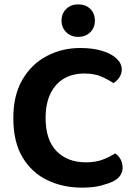

<svg xmlns="http://www.w3.org/2000/svg" viewBox="-20 -844 617 880"><path d="M538 -526Q538 -505 526.5 -488.5Q515 -472 500 -463Q475 -480 443.5 -493.5Q412 -507 367 -507Q312 -507 272.5 -483.5Q233 -460 211 -414.5Q189 -369 189 -303Q189 -203 239 -151.5Q289 -100 374 -100Q419 -100 451 -112.5Q483 -125 508 -141Q523 -131 532.5 -114Q542 -97 542 -75Q542 -57 532 -41Q522 -25 499 -13Q479 -3 443.5 6.5Q408 16 356 16Q268 16 196.5 -18.5Q125 -53 83 -123.5Q41 -194 41 -303Q41 -407 82.5 -478.5Q124 -550 194 -587Q264 -624 348 -624Q407 -624 449.5 -610.5Q492 -597 515 -575Q538 -553 538 -526ZM415 -749Q415 -718 394 -696.5Q373 -675 338 -675Q305 -675 283.5 -696.5Q262 -718 262 -749Q262 -782 283.5 -803Q305 -824 338 -824Q373 -824 394 -803Q415 -782 415 -749Z"/></svg>

Font: BalooTamma2Bold
Style: Bold
Weight: 700
Designer: Divya Kowshik, Shuchita Grover and Ek Type
Foundry: Ek Type
Version: Version 1.700